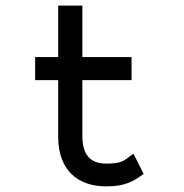

<svg xmlns="http://www.w3.org/2000/svg" viewBox="-20 -652 654 683"><path d="M491 -33 455 -105 450 -102C421 -81 416 -70 358 -70C299 -70 273 -104 273 -168V-367H448V-449H273V-632H187V-449H105V-367H187V-160C189 -50 253 11 358 11C427 11 455 -8 488 -31Z"/></svg>

Font: Charger Monospace
Style: Regular
Weight: 400
Designer: Jasper
Foundry: Cannot Into Space Fonts
Version: Version 0.980